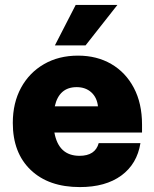

<svg xmlns="http://www.w3.org/2000/svg" viewBox="-20 -744 627 780"><path d="M457 -724 327.5 -559.5H203L287.5 -724ZM32 -244.5Q32 -326 65.5 -387.5Q99 -449 158.8 -483.5Q218.5 -518 297 -518Q373.5 -518 432 -484Q490.5 -450 523.8 -387Q557 -324 557 -238V-205.5H201Q218 -111 303 -111Q367 -111 381 -162.5H550.5Q537 -78 473 -31Q409 16 304.5 16Q177.5 16 104.8 -53.5Q32 -123 32 -244.5ZM291.5 -390Q220 -390 202.5 -312H378Q374 -348 350.8 -369Q327.5 -390 291.5 -390Z"/></svg>

Font: Overused Grotesk ExtraBold
Style: Regular
Weight: 800
Version: Version 0.004